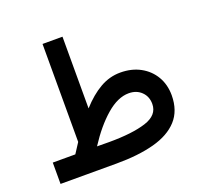

<svg xmlns="http://www.w3.org/2000/svg" viewBox="-119 -812 989 945"><g transform="rotate(-20 375.5 -339.0)"><path d="M161.1 -111.8Q169.4 -125.5 178.5 -138.7Q187.5 -151.9 195.3 -164.6V-677.7H299.8V-302.2Q349.1 -356.9 399.4 -385.7Q449.7 -414.6 505.9 -414.6Q565.4 -414.6 610.6 -389.9Q655.8 -365.2 681.2 -322Q706.5 -278.8 706.5 -222.7Q706.1 -142.6 661.4 -93.5Q616.7 -44.4 533.9 -22.2Q451.2 0 336.9 0H43V-111.8ZM510.3 -304.7Q453.1 -304.7 392.3 -252.2Q331.5 -199.7 274.9 -112.3L338.4 -111.8Q460 -111.8 531 -134.5Q602.1 -157.2 602.1 -215.8Q602.1 -254.9 576.4 -279.8Q550.8 -304.7 510.3 -304.7Z"/></g></svg>

Font: Vazirmatn RD UI FD Medium
Style: Regular
Weight: 500
Designer: Saber Rastikerdar
Foundry: Saber Rastikerdar
Version: Version 33.003